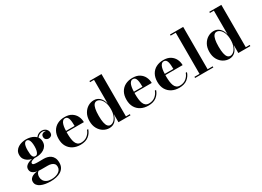

<svg xmlns="http://www.w3.org/2000/svg" viewBox="-20 -1679 3919 2869"><g transform="rotate(-30 1939.5 -245.0)"><path d="M263 260Q217 260 174.2 252.8Q131.5 245.5 97.8 230Q64 214.5 44.5 190Q25 165.5 25 131Q25 100 41.5 79.8Q58 59.5 82.8 48Q107.5 36.5 132.5 32Q157.5 27.5 174.5 27.5H189.5Q167 40 155 62.2Q143 84.5 143 117Q143 149.5 159 177.2Q175 205 207.8 221.5Q240.5 238 289 238Q322 238 352.5 230.8Q383 223.5 407.5 209.2Q432 195 446.5 172.8Q461 150.5 461 120Q461 89.5 444.8 70.5Q428.5 51.5 401.2 42.8Q374 34 341.5 34Q331 34 307.8 34Q284.5 34 261 34Q237.5 34 226.5 34Q150 34 103.5 10.2Q57 -13.5 57 -65Q57 -96 75 -117.2Q93 -138.5 122.5 -151.5Q152 -164.5 187.8 -170.2Q223.5 -176 259 -176L258 -166Q243.5 -166 225.2 -162.8Q207 -159.5 189.8 -153Q172.5 -146.5 161.2 -137.2Q150 -128 150 -116Q150 -96 174.5 -90.2Q199 -84.5 240 -84.5Q257.5 -84.5 275 -84.8Q292.5 -85 309 -85.2Q325.5 -85.5 339.5 -85.5Q367.5 -85.5 398 -78.2Q428.5 -71 454.5 -52.8Q480.5 -34.5 496.8 -1.8Q513 31 513 82Q513 130.5 493 164.5Q473 198.5 438 219.5Q403 240.5 358 250.2Q313 260 263 260ZM253.5 -162Q218.5 -162 182.5 -170.5Q146.5 -179 116.5 -197.5Q86.5 -216 68 -245.2Q49.5 -274.5 49.5 -316Q49.5 -357.5 68 -386.5Q86.5 -415.5 116.5 -434Q146.5 -452.5 182.5 -461Q218.5 -469.5 253.5 -469.5Q289 -469.5 324.5 -461Q360 -452.5 389.5 -434Q419 -415.5 437 -386.5Q455 -357.5 455 -316Q455 -274.5 437 -245.2Q419 -216 389.5 -197.5Q360 -179 324.5 -170.5Q289 -162 253.5 -162ZM253.5 -181.5Q274.5 -181.5 287.8 -199.2Q301 -217 307.5 -247.2Q314 -277.5 314 -316Q314 -356.5 307.5 -386.8Q301 -417 287.8 -433.5Q274.5 -450 253.5 -450Q233 -450 219.5 -433.5Q206 -417 199.8 -386.8Q193.5 -356.5 193.5 -316Q193.5 -277.5 197.2 -247.2Q201 -217 213.8 -199.2Q226.5 -181.5 253.5 -181.5ZM555.5 -309.5Q531 -309.5 511.8 -326Q492.5 -342.5 492.5 -372.5Q492.5 -403.5 512.2 -417.5Q532 -431.5 555.5 -431.5Q578 -431.5 599 -417.5Q620 -403.5 620 -377H601Q601 -404.5 579.5 -425.2Q558 -446 521.5 -446Q502.5 -446 479.5 -437.2Q456.5 -428.5 436.8 -406.2Q417 -384 407 -343L393.5 -353Q403.5 -396 425 -420.5Q446.5 -445 472 -455Q497.5 -465 520 -465Q552 -465 574.5 -452Q597 -439 609 -418.8Q621 -398.5 621 -377Q621 -339.5 600.5 -324.5Q580 -309.5 555.5 -309.5Z M922 10Q852.5 10 797.8 -17.8Q743 -45.5 711.2 -99Q679.5 -152.5 679.5 -230Q679.5 -307.5 710 -361Q740.5 -414.5 794.2 -442.2Q848 -470 917.5 -470Q991 -470 1038.5 -440Q1086 -410 1109.2 -362Q1132.5 -314 1132.5 -259.5H746.5V-279.5H984Q983.5 -309 981.8 -339.2Q980 -369.5 973.8 -394.8Q967.5 -420 954 -435.2Q940.5 -450.5 917.5 -450.5Q892.5 -450.5 876 -434Q859.5 -417.5 850.5 -388.2Q841.5 -359 837.8 -321Q834 -283 834 -240Q834 -191.5 838.8 -150.2Q843.5 -109 855.5 -78.5Q867.5 -48 889.5 -31Q911.5 -14 946 -14Q1009.5 -14 1053.2 -48.8Q1097 -83.5 1115.5 -137H1136.5Q1117 -74 1064.5 -32Q1012 10 922 10Z M1421.5 9.5Q1368 9.5 1320.2 -19Q1272.5 -47.5 1242.5 -101Q1212.5 -154.5 1212.5 -229.5Q1212.5 -304.5 1242.5 -358.2Q1272.5 -412 1320.2 -440.8Q1368 -469.5 1421.5 -469.5Q1482 -469.5 1522.8 -430.2Q1563.5 -391 1579.5 -321V-730.5H1511.5V-750H1719.5V-19.5H1787V0H1579.5V-138Q1563.5 -68.5 1523 -29.5Q1482.5 9.5 1421.5 9.5ZM1456 -22.5Q1486 -22.5 1514.2 -46.2Q1542.5 -70 1561 -116.2Q1579.5 -162.5 1579.5 -229.5Q1579.5 -297.5 1561 -344Q1542.5 -390.5 1514.2 -414.2Q1486 -438 1456 -438Q1428 -438 1409.2 -415.5Q1390.5 -393 1381 -346.8Q1371.5 -300.5 1371.5 -229.5Q1371.5 -158.5 1381 -112.8Q1390.5 -67 1409.2 -44.8Q1428 -22.5 1456 -22.5Z M2093 10Q2023.5 10 1968.8 -17.8Q1914 -45.5 1882.2 -99Q1850.5 -152.5 1850.5 -230Q1850.5 -307.5 1881 -361Q1911.5 -414.5 1965.2 -442.2Q2019 -470 2088.5 -470Q2162 -470 2209.5 -440Q2257 -410 2280.2 -362Q2303.5 -314 2303.5 -259.5H1917.5V-279.5H2155Q2154.5 -309 2152.8 -339.2Q2151 -369.5 2144.8 -394.8Q2138.5 -420 2125 -435.2Q2111.5 -450.5 2088.5 -450.5Q2063.5 -450.5 2047 -434Q2030.5 -417.5 2021.5 -388.2Q2012.5 -359 2008.8 -321Q2005 -283 2005 -240Q2005 -191.5 2009.8 -150.2Q2014.5 -109 2026.5 -78.5Q2038.5 -48 2060.5 -31Q2082.5 -14 2117 -14Q2180.5 -14 2224.2 -48.8Q2268 -83.5 2286.5 -137H2307.5Q2288 -74 2235.5 -32Q2183 10 2093 10Z M2626 10Q2556.5 10 2501.8 -17.8Q2447 -45.5 2415.2 -99Q2383.5 -152.5 2383.5 -230Q2383.5 -307.5 2414 -361Q2444.5 -414.5 2498.2 -442.2Q2552 -470 2621.5 -470Q2695 -470 2742.5 -440Q2790 -410 2813.2 -362Q2836.5 -314 2836.5 -259.5H2450.5V-279.5H2688Q2687.5 -309 2685.8 -339.2Q2684 -369.5 2677.8 -394.8Q2671.5 -420 2658 -435.2Q2644.5 -450.5 2621.5 -450.5Q2596.5 -450.5 2580 -434Q2563.5 -417.5 2554.5 -388.2Q2545.5 -359 2541.8 -321Q2538 -283 2538 -240Q2538 -191.5 2542.8 -150.2Q2547.5 -109 2559.5 -78.5Q2571.5 -48 2593.5 -31Q2615.5 -14 2650 -14Q2713.5 -14 2757.2 -48.8Q2801 -83.5 2819.5 -137H2840.5Q2821 -74 2768.5 -32Q2716 10 2626 10Z M3129 -750V-19.5H3216.5V0H2901.5V-19.5H2989.5V-730.5H2901.5V-750Z M3489.5 9.5Q3436 9.5 3388.2 -19Q3340.5 -47.5 3310.5 -101Q3280.5 -154.5 3280.5 -229.5Q3280.5 -304.5 3310.5 -358.2Q3340.5 -412 3388.2 -440.8Q3436 -469.5 3489.5 -469.5Q3550 -469.5 3590.8 -430.2Q3631.5 -391 3647.5 -321V-730.5H3579.5V-750H3787.5V-19.5H3855V0H3647.5V-138Q3631.5 -68.5 3591 -29.5Q3550.5 9.5 3489.5 9.5ZM3524 -22.5Q3554 -22.5 3582.2 -46.2Q3610.5 -70 3629 -116.2Q3647.5 -162.5 3647.5 -229.5Q3647.5 -297.5 3629 -344Q3610.5 -390.5 3582.2 -414.2Q3554 -438 3524 -438Q3496 -438 3477.2 -415.5Q3458.5 -393 3449 -346.8Q3439.5 -300.5 3439.5 -229.5Q3439.5 -158.5 3449 -112.8Q3458.5 -67 3477.2 -44.8Q3496 -22.5 3524 -22.5Z"/></g></svg>

Font: Bodoni Moda
Style: Bold
Weight: 700
Designer: Owen Earl
Foundry: indestructible type
Version: Version 2.005